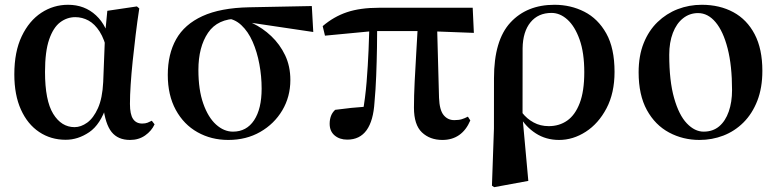

<svg xmlns="http://www.w3.org/2000/svg" viewBox="-20 -572 3265 807"><path d="M256.3 15.5Q193.6 15.5 144.7 -17.2Q95.7 -49.9 68 -111.3Q40.2 -172.8 40.2 -259.4Q40.2 -354.6 71.3 -419.6Q102.3 -484.6 153.6 -518.3Q204.8 -551.9 266.1 -551.9Q335.7 -551.9 383.5 -507.5Q431.3 -463.2 446 -381.8H452.5L431.2 -353.7Q419.2 -407.4 398.7 -439.4Q378.2 -471.4 352 -485.7Q325.8 -499.9 296.4 -499.9Q261.7 -499.9 232.8 -478.2Q204 -456.5 186.6 -406.1Q169.2 -355.7 169.2 -269.8Q169.2 -149.6 203.6 -93.6Q238.1 -37.6 293.5 -37.6Q320.2 -37.6 346.6 -56.6Q372.9 -75.6 391.7 -117.3Q410.5 -159.1 413.8 -227.4L421.6 -428L431.1 -526.6L555.4 -545L565.4 -536.5Q556.9 -481.4 550.1 -424.9Q543.2 -368.4 537.7 -315.4Q532.2 -262.4 529.2 -216.4Q526.2 -170.4 526.2 -135.4Q526.2 -91.4 539.2 -72.1Q552.2 -52.7 577.7 -52.7Q590.9 -52.7 600.2 -56.3Q609.5 -60 618 -64.5L629.7 -49.4Q617 -21.7 590 -2.7Q563 16.2 526.5 16.2Q475.9 16.2 449.1 -17.1Q422.3 -50.5 413.4 -127.3L428.4 -128.7Q402.2 -48.4 355 -16.4Q307.8 15.5 256.3 15.5Z M939.5 16.2Q867.9 16.2 810.1 -16.3Q752.3 -48.7 718.8 -110.2Q685.2 -171.8 685.2 -257.1Q685.2 -344.6 720.4 -407.2Q755.5 -469.7 831 -504.3Q906.4 -538.9 1027.5 -541.4L1290.6 -546.6L1296.7 -437.5L1008.8 -480.3L981.9 -493.5Q894.8 -494 854.4 -434.2Q813.9 -374.4 813.9 -277.8Q813.9 -194.4 834.4 -136.5Q854.8 -78.6 888 -48.6Q921.1 -18.7 959.2 -18.7Q1016.3 -18.7 1048 -66.6Q1079.7 -114.5 1079.7 -199.6Q1079.7 -251.2 1070.1 -302.6Q1060.6 -354.1 1041.8 -396.8Q1023 -439.5 994.4 -466.3Q965.8 -493.2 928.2 -495.5L949.9 -504.5Q995.2 -496.4 1039.6 -475.4Q1084 -454.4 1120.1 -420.2Q1156.3 -385.9 1178.4 -339.8Q1200.4 -293.6 1200.4 -235.7Q1200.4 -165.4 1166.5 -108.2Q1132.5 -51.1 1073.8 -17.5Q1015.1 16.2 939.5 16.2Z M1439.5 14.9Q1407.3 14.9 1386.4 -2.8Q1365.6 -20.5 1365.6 -51.8Q1365.6 -69.5 1371.1 -84.4Q1376.6 -99.3 1388.8 -110.4Q1422.2 -114.9 1456.4 -118.5Q1490.7 -122 1529.7 -124.7L1503.8 -95.7Q1515.4 -159.4 1520.9 -227.7Q1526.4 -296 1529.1 -361.3Q1531.8 -426.6 1533.3 -482H1565.5Q1565.5 -431.1 1564.5 -371.7Q1563.5 -312.4 1561.2 -253.3Q1558.9 -194.3 1554.1 -142.7Q1549.4 -64.5 1520.8 -24.8Q1492.2 14.9 1439.5 14.9ZM1345.9 -422.1 1336.3 -462.2Q1382.5 -501.9 1438.2 -520.7Q1493.9 -539.4 1572.8 -539.4H1966.8L1971.7 -433.8L1768.1 -441.5H1550ZM1839.5 16.2Q1786.9 16.2 1753.4 -15.6Q1719.9 -47.4 1719.9 -119.3Q1719.9 -169 1722.9 -228.9Q1725.8 -288.8 1729.8 -353.8Q1733.7 -418.8 1737.2 -482H1816.6L1825.3 -160.9Q1827.3 -109.4 1844.6 -88.3Q1861.9 -67.1 1889.2 -67.1Q1908.2 -67.1 1920.7 -70.9Q1933.2 -74.7 1946.6 -81.7L1956.8 -65.8Q1939.4 -24.9 1909.8 -4.3Q1880.2 16.2 1839.5 16.2Z M2047.7 208.4 2056.1 -31.5 2056.3 -243.1Q2056.3 -402.7 2125.4 -477.3Q2194.4 -551.9 2310.5 -551.9Q2378.7 -551.9 2436.1 -522.7Q2493.6 -493.4 2528.3 -431.4Q2563 -369.4 2563 -270Q2563 -180.9 2529.2 -116.7Q2495.3 -52.5 2442 -18.2Q2388.6 16.2 2330 16.2Q2274.4 16.2 2231.7 -11.6Q2188.9 -39.4 2162.9 -84.8H2158.5L2174.4 -98.6Q2194.6 -72.5 2223 -57.2Q2251.3 -41.8 2286.5 -41.8Q2330.8 -41.8 2364.1 -65.2Q2397.4 -88.6 2416.6 -138.6Q2435.8 -188.7 2435.8 -268.3Q2435.8 -350.3 2416.1 -405.7Q2396.4 -461.1 2365.2 -489.4Q2334.1 -517.7 2298 -517.7Q2242 -517.7 2209.8 -478.3Q2177.6 -438.9 2176.6 -369.3L2176.3 -86.8L2176.7 -74.4L2200.6 188.3L2057.2 214.7Z M2920.2 16.2Q2850.5 16.2 2792.1 -15.1Q2733.6 -46.4 2698.9 -109.5Q2664.2 -172.7 2664.2 -267.9Q2664.2 -337.8 2685.5 -390.7Q2706.7 -443.6 2743.8 -479.3Q2780.8 -515 2828.5 -533.5Q2876.2 -551.9 2929.6 -551.9Q3004.8 -551.9 3062.3 -520.8Q3119.7 -489.7 3152 -428Q3184.3 -366.2 3184.3 -274.3Q3184.3 -202.9 3163.1 -148.4Q3141.8 -94 3104.9 -57.2Q3068 -20.5 3020.4 -2.1Q2972.8 16.2 2920.2 16.2ZM2937.4 -18.7Q2976.5 -18.7 3002.8 -41Q3029.1 -63.3 3043 -103.1Q3056.9 -142.8 3056.9 -193.3Q3056.9 -296.1 3038.3 -368.4Q3019.8 -440.6 2987.6 -478.8Q2955.5 -517 2914.1 -517Q2878.5 -517 2850.9 -495.1Q2823.3 -473.2 2808.1 -433.5Q2792.9 -393.7 2792.9 -341.7Q2792.9 -231.8 2813.3 -160.1Q2833.6 -88.3 2866.8 -53.5Q2900 -18.7 2937.4 -18.7Z"/></svg>

Font: Noto Serif SC
Style: Regular
Weight: 200
Designer: Ryoko NISHIZUKA 西塚涼子 (kana & ideographs); Frank Grießhammer (Latin, Greek & Cyrillic); Wenlong ZHANG 张文龙 (bopomofo); San
Foundry: Adobe
Version: Version 2.001;hotconv 1.1.0;makeotfexe 2.6.0